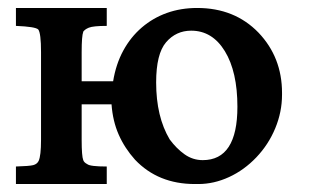

<svg xmlns="http://www.w3.org/2000/svg" viewBox="-20 -462 787 482"><path d="M185 -200V-111Q185 -70 189 -60Q191 -54 199 -50Q206 -44 248 -44V0H20V-44Q54 -45 63.5 -47.5Q73 -50 77 -58Q83 -71 83 -111V-331Q83 -379 76 -388Q69 -395 20 -397V-442H248V-397Q214 -397 203 -392.5Q192 -388 188 -381L189 -382Q185 -372 185 -331V-258H264Q271 -301 289.5 -335Q308 -369 336 -393Q364 -417 399 -429.5Q434 -442 475 -442Q569 -442 629 -380Q688 -318 688 -229Q688 -227 688 -224Q688 -181 671 -140Q654 -99 623.5 -67Q593 -35 555 -17.5Q517 0 478 0Q473 0 469 0Q377 0 319 -61Q293 -90 278 -124Q263 -158 260 -200ZM460 -385Q422 -385 397 -356Q372 -327 372 -255Q372 -169 406 -112Q423 -89 443.5 -74.5Q464 -60 489 -60Q576 -60 576 -194Q576 -282 544.5 -333.5Q513 -385 460 -385Z"/></svg>

Font: New Athena Unicode
Style: Bold
Weight: 700
Designer: J. Rusten 1997; rev. by R. Hancock 2001, 2002, rev. by D. Mastronarde 2002-2021
Foundry: Society for Classical Studies (formerly American Philological Association)
Version: Version 5.008